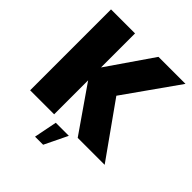

<svg xmlns="http://www.w3.org/2000/svg" viewBox="-229 -817 1133 1133"><g transform="rotate(45 337.0 -251.0)"><path d="M39 0H239.5V-283.5L436 0H661L421.5 -337L660.5 -675H435L239.5 -391V-675H39ZM253 173H320.5L390.5 28.5H281.5Z"/></g></svg>

Font: Anybody Thin ExtraBold
Style: Regular
Weight: 800
Version: Version 1.113;gftools[0.9.25]